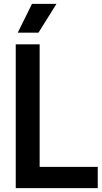

<svg xmlns="http://www.w3.org/2000/svg" viewBox="-20 -968 525 988"><path d="M61 0V-740H184V-109.5H483V0ZM71.5 -800 144.5 -948H270.5L178 -800Z"/></svg>

Font: Encode Sans Condensed SemiBold
Style: Regular
Weight: 600
Width: 3
Designer: Multiple Designers
Foundry: Impallari Type
Version: Version 2.000